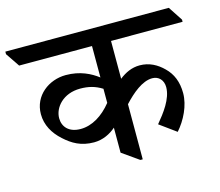

<svg xmlns="http://www.w3.org/2000/svg" viewBox="-137 -742 994 868"><g transform="rotate(-15 359.5 -308.5)"><path d="M237 -124C278 -124 314 -142 340 -165V-48L418 7H429V-251C469 -294 518 -336 565 -336C595 -336 616 -314 616 -281C616 -226 572 -170 537 -128L614 -72C652 -115 683 -177 683 -235C683 -288 666 -328 635 -358C606 -387 570 -407 525 -407C488 -407 457 -392 429 -370V-547H764V-557L720 -624H-45V-612L-1 -547H340V-400C306 -426 258 -451 191 -451C112 -451 37 -396 37 -309C37 -258 62 -215 100 -181C136 -148 176 -124 237 -124ZM112 -270C112 -320 158 -375 238 -375C277 -375 308 -367 340 -347V-281C299 -230 248 -198 194 -198C139 -198 112 -230 112 -270Z"/></g></svg>

Font: Noto Serif Devanagari Medium
Style: Regular
Weight: 500
Designer: Universal Thirst, Indian Type Foundry and the Monotype Design Team
Foundry: Monotype Imaging Inc.
Version: Version 2.004